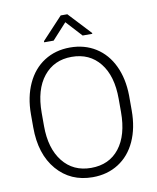

<svg xmlns="http://www.w3.org/2000/svg" viewBox="-97 -980 872 1065"><g transform="rotate(-10 338.5 -447.5)"><path d="M61 -319.8V-393.1Q61 -490.2 95.5 -565.2Q129.9 -640.1 192.9 -680.4Q255.9 -720.7 337.9 -720.7Q419.9 -720.7 482.7 -681.2Q545.4 -641.6 579.6 -569.3Q613.8 -497.1 615.2 -401.9V-316.9Q615.2 -218.8 581.3 -144.5Q547.4 -70.3 484.4 -30.3Q421.4 9.8 338.9 9.8Q214.4 9.8 137.7 -79.3Q61 -168.5 61 -319.8ZM121.1 -316.9Q121.1 -190.4 179.7 -116.5Q238.3 -42.5 338.9 -42.5Q440.9 -42.5 498 -115.5Q555.2 -188.5 555.2 -318.8V-394Q555.2 -522.5 497.1 -595.2Q439 -668 337.9 -668Q238.8 -668 179.9 -595Q121.1 -522 121.1 -391.1ZM202.6 -773.9V-780.3L318.8 -904.8H356L473.6 -778.8V-773.9H419.4L337.4 -863.3L255.9 -773.9Z"/></g></svg>

Font: Roboto Light
Style: Regular
Weight: 300
Designer: Google
Version: Version 2.137; 2017